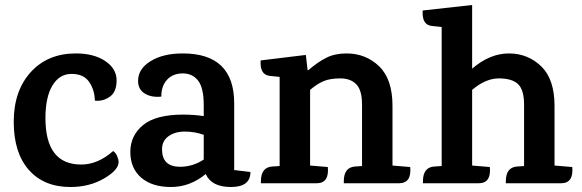

<svg xmlns="http://www.w3.org/2000/svg" viewBox="-20 -734 2331 769"><path d="M284 -520Q356 -520 401.5 -489.5Q447 -459 447 -412Q447 -365 419 -346Q391 -327 360 -331Q359 -374 337 -406Q315 -438 266.5 -438Q218 -438 190 -391.5Q162 -345 162 -261Q162 -75 305 -75Q372 -75 433 -129Q443 -123 449 -109Q455 -95 455 -85Q455 -53 396.5 -19Q338 15 262 15Q156 15 95.5 -53.5Q35 -122 35 -246Q35 -370 103 -445Q171 -520 284 -520Z M983 -45Q983 15 905 15Q827 15 804 -37Q741 15 665 15Q589 15 545.5 -22.5Q502 -60 502 -125.5Q502 -191 553 -233Q604 -275 714 -275Q757 -275 796 -269V-313Q796 -382 773.5 -411Q751 -440 712 -440Q673 -440 649.5 -415Q626 -390 626 -347Q586 -343 559.5 -359.5Q533 -376 533 -410Q533 -458 583 -489Q633 -520 712 -520Q918 -520 918 -320V-53ZM796 -194Q760 -207 720.5 -207Q681 -207 655 -188.5Q629 -170 629 -136Q629 -66 701 -66Q752 -66 796 -95Z M1578 0H1357V-8Q1357 -63 1401 -67L1430 -69V-315Q1430 -373 1407 -396.5Q1384 -420 1343 -420Q1302 -420 1276 -409Q1250 -398 1222 -374V-71L1293 -65Q1299 0 1248 0H1025V-8Q1025 -63 1069 -67L1100 -69V-426L1061 -430Q1020 -434 1024 -492L1205 -514L1212 -453H1215Q1252 -485 1286.5 -502.5Q1321 -520 1368 -520Q1445 -520 1498.5 -468.5Q1552 -417 1552 -310V-71L1623 -65Q1629 0 1578 0Z M2227 0H2006V-8Q2006 -63 2050 -67L2079 -69V-315Q2079 -374 2055 -397Q2031 -420 1978 -420Q1925 -420 1871 -374V-71L1942 -65Q1948 0 1897 0H1674V-8Q1674 -63 1718 -67L1749 -69V-626L1710 -630Q1669 -634 1673 -692L1871 -714V-459Q1942 -520 2018 -520Q2094 -520 2147.5 -468.5Q2201 -417 2201 -310V-71L2272 -65Q2278 0 2227 0Z"/></svg>

Font: Karma
Style: Bold
Weight: 700
Designer: Joana Correia
Foundry: Indian Type Foundry
Version: Version 1.202;PS 1.0;hotconv 1.0.78;makeotf.lib2.5.61930; tt